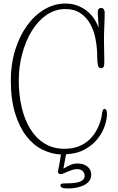

<svg xmlns="http://www.w3.org/2000/svg" viewBox="-20 -858 665 1084"><path d="M584 -214Q584 -184 571 -146Q558 -108 530.5 -73.5Q503 -39 459 -14.5Q415 10 353 13L338 94Q362 80 379.5 72.5Q397 65 418 65Q451 65 473 82Q495 99 495 128Q495 148 484.5 162.5Q474 177 456 186.5Q438 196 414.5 201Q391 206 366 206Q338 206 329.5 201Q321 196 321 189Q321 180 331.5 178.5Q342 177 362 177Q408 177 433 167Q458 157 458 134Q458 120 447.5 108.5Q437 97 415 97Q401 97 387.5 101.5Q374 106 362 111Q350 116 340 120.5Q330 125 323 125Q315 125 311 121Q307 117 307 113Q307 110 308 105Q309 100 310 96Q313 80 317.5 55.5Q322 31 324 14Q271 12 220 -13Q169 -38 129.5 -88.5Q90 -139 65.5 -217.5Q41 -296 41 -405Q41 -496 65.5 -575Q90 -654 132 -712.5Q174 -771 230 -804.5Q286 -838 349 -838Q390 -838 422 -824.5Q454 -811 477 -791Q500 -771 514.5 -747Q529 -723 537 -702Q535 -733 534 -750Q533 -767 532.5 -775.5Q532 -784 532 -786Q532 -788 532 -788Q532 -813 551 -813Q561 -813 566 -805Q571 -797 571 -790Q571 -755 569 -712.5Q567 -670 567 -634Q567 -602 568 -570.5Q569 -539 569 -507Q569 -493 566 -483Q563 -473 550 -473Q536 -473 532.5 -491.5Q529 -510 529 -532Q529 -587 519.5 -637Q510 -687 488.5 -724.5Q467 -762 433 -784.5Q399 -807 350 -807Q291 -807 242.5 -773.5Q194 -740 159.5 -683.5Q125 -627 105.5 -554.5Q86 -482 86 -404Q86 -325 102 -254.5Q118 -184 150 -131.5Q182 -79 230.5 -48.5Q279 -18 344 -18Q388 -18 422.5 -31Q457 -44 483 -68Q509 -92 526.5 -125Q544 -158 553 -197Q554 -203 555 -211Q556 -219 557.5 -226Q559 -233 562 -238Q565 -243 570 -243Q584 -243 584 -214Z"/></svg>

Font: Life Savers
Style: Regular
Weight: 400
Designer: Pablo Impallari, Rodrigo Fuenzalida, Brenda Gallo
Foundry: Pablo Impallari, Rodrigo Fuenzalida, Brenda Gallo
Version: Version 3.001; ttfautohint (v0.95) -l 8 -r 50 -G 200 -x 14 -